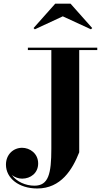

<svg xmlns="http://www.w3.org/2000/svg" viewBox="-20 -1014 580 1064"><path d="M328 -923.5 484 -851.5 491 -858.5 371 -993.5H286L166 -858.5L173 -851.5ZM134.5 -750V-736.5H264.5V-190C264.5 -50.5 248.5 15 171 15C121.5 15 72 -7 46 -44C62 -31.5 82.5 -24 102.5 -24C149.5 -24 191.5 -55 191.5 -108C191.5 -164 145 -195 102.5 -195C54.5 -195 13 -158.5 13 -101.5C13 -26.5 84.5 30.5 186.5 30.5C318 30.5 381.5 -74.5 419 -170V-736.5H519V-750Z"/></svg>

Font: Bodoni* 16pt
Style: Bold
Weight: 700
Version: Version 2.3